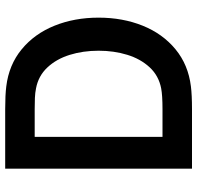

<svg xmlns="http://www.w3.org/2000/svg" viewBox="-30 -730 760 740"><g transform="rotate(-90 350.0 -360.0)"><path d="M70 0V-720H299.3Q353.7 -720 387 -715.8Q470.2 -705.7 530.1 -656.3Q590 -606.9 621 -529.8Q652 -452.8 652 -360Q652 -267.2 621 -190.1Q590 -113.1 530.2 -63.7Q470.3 -14.3 387 -4.2Q353.8 0 299.3 0ZM299.3 -113.7Q352.8 -113.7 379.2 -118.8Q428.2 -128.2 460.7 -163.4Q493.2 -198.6 508.8 -249.7Q524.5 -300.8 524.5 -360Q524.5 -420.4 508.4 -471.8Q492.3 -523.1 459.8 -557.6Q427.3 -592.2 379.2 -601.2Q362.8 -604.6 342.4 -605.5Q322.1 -606.3 299.3 -606.3H192.5V-113.7Z"/></g></svg>

Font: Manrope
Style: Regular
Weight: 400
Designer: Mikhail Sharanda
Foundry: Mikhail Sharanda
Version: Version 4.503